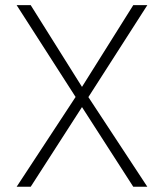

<svg xmlns="http://www.w3.org/2000/svg" viewBox="-20 -713 626 733"><path d="M488.8 0H542.5L317.4 -342.3L542.5 -693.4H488.8L293 -381.3L97.2 -693.4H43.5L268.6 -342.8L43.5 0H97.2L293 -304.2Z"/></svg>

Font: Cascadia Mono PL ExtraLight
Style: Regular
Weight: 200
Monospace: yes
Designer: Aaron Bell
Foundry: Saja Typeworks
Version: Version 2404.023